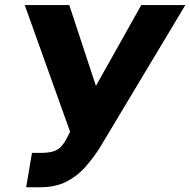

<svg xmlns="http://www.w3.org/2000/svg" viewBox="-20 -748 770 777"><path d="M85.9 9.8 109.4 -129.4H146.5Q176.8 -129.4 196 -135.5Q215.3 -141.6 228 -155.5Q240.7 -169.4 252 -191.9L263.7 -214.8L80.1 -727.5H260.3L368.2 -400.4L551.8 -727.5H730L384.3 -150.9Q357.4 -108.4 325 -71.8Q292.5 -35.2 248.3 -12.7Q204.1 9.8 143.1 9.8Z"/></svg>

Font: Inter Tight ExtraBold
Style: Italic
Weight: 800
Italic angle: -9.39999°
Designer: Rasmus Andersson
Foundry: rsms
Version: Version 3.004